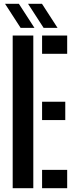

<svg xmlns="http://www.w3.org/2000/svg" viewBox="-20 -986 394 1006"><path d="M46.5 0V-800H154.5V0ZM200.5 0V-96H332V0ZM200.5 -357V-453H322V-357ZM200.5 -704V-800H332V-704ZM88 -840 6.5 -966H79L160.5 -840ZM208.5 -840 127 -966H200L281.5 -840Z"/></svg>

Font: Big Shoulders Stencil Display Thin
Style: Bold
Weight: 700
Version: Version 2.001